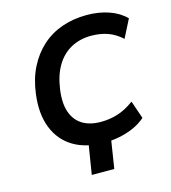

<svg xmlns="http://www.w3.org/2000/svg" viewBox="-127 -817 971 1088"><g transform="rotate(-15 359.0 -273.5)"><path d="M276 168 313 -61H444L408 168ZM393 10Q285 10 212 -34Q139 -78 106.5 -161Q74 -244 89 -358Q100 -444 133.5 -510Q167 -576 218 -622Q269 -668 336 -691.5Q403 -715 482 -715Q553 -715 612 -694.5Q671 -674 709 -635L655 -529Q615 -565 571.5 -580Q528 -595 476 -595Q410 -595 357.5 -566.5Q305 -538 272 -482.5Q239 -427 228 -347Q217 -267 235.5 -214.5Q254 -162 297 -135.5Q340 -109 405 -109Q456 -109 503 -123.5Q550 -138 601 -175L637 -70Q606 -43 567 -25.5Q528 -8 483.5 1Q439 10 393 10Z"/></g></svg>

Font: Nunito Sans 7pt
Style: Bold Italic
Weight: 700
Italic angle: -9°
Version: Version 3.101;gftools[0.9.27]